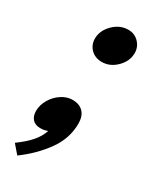

<svg xmlns="http://www.w3.org/2000/svg" viewBox="-165 -528 595 726"><g transform="rotate(30 132.5 -165.0)"><path d="M77 -384Q77 -419 105.5 -447.5Q134 -476 171 -476Q198 -476 216.5 -457Q235 -438 235 -411Q235 -376 207 -348Q179 -320 143 -320Q114 -320 95.5 -338.5Q77 -357 77 -384ZM12 109Q50 81 70 57.5Q90 34 99 7Q85 13 67 13Q45 13 33 0Q21 -13 21 -36Q21 -62 35.5 -86.5Q50 -111 73 -126Q96 -141 120 -141Q151 -141 167.5 -123.5Q184 -106 184 -74Q184 -9 144 46.5Q104 102 44 146Z"/></g></svg>

Font: KoHo
Style: Bold Italic
Weight: 700
Italic angle: -10°
Version: Version 1.000; ttfautohint (v1.6)